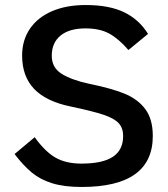

<svg xmlns="http://www.w3.org/2000/svg" viewBox="-20 -732 669 764"><path d="M38 -119 118 -186Q159 -129 200.5 -105Q242 -81 304 -81Q388 -81 429 -108Q470 -135 470 -191Q470 -222 452.5 -241.5Q435 -261 391.5 -275.5Q348 -290 262 -308Q164 -328 116 -378Q68 -428 68 -511Q68 -572 99 -617.5Q130 -663 187 -687.5Q244 -712 321 -712Q415 -712 474.5 -683Q534 -654 569 -597L491 -533Q452 -578 414.5 -598.5Q377 -619 320 -619Q256 -619 221 -590.5Q186 -562 186 -510Q186 -463 225 -438.5Q264 -414 333 -399Q422 -381 475 -359.5Q528 -338 558 -298Q588 -258 588 -191Q588 12 305 12Q236 12 188.5 -2.5Q141 -17 107 -45Q73 -73 38 -119Z"/></svg>

Font: KoHo SemiBold
Style: Regular
Weight: 600
Designer: Cadson Demak & Katatrad Team
Foundry: Cadson Demak Co.,Ltd.
Version: Version 1.000; ttfautohint (v1.6)